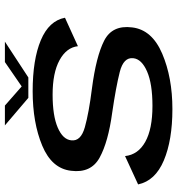

<svg xmlns="http://www.w3.org/2000/svg" viewBox="12 -766 758 823"><g transform="rotate(-90 391.5 -355.0)"><path d="M335 4.5Q470 4.5 572.5 -39.2Q675 -83 685 -168Q696 -253.5 628.2 -288Q560.5 -322.5 422.5 -340.5Q318.5 -353.5 257.2 -370.8Q196 -388 201 -429Q204.5 -465 255.5 -487Q306.5 -509 397 -509Q490.5 -509 544.8 -479.2Q599 -449.5 604.5 -400.5L726.5 -456Q713.5 -524.5 630.2 -559.5Q547 -594.5 411.5 -594.5Q276.5 -594.5 178.2 -553.5Q80 -512.5 70.5 -430Q59.5 -344.5 126.8 -307.5Q194 -270.5 320 -253.5Q429.5 -237.5 493.8 -221.2Q558 -205 553 -163Q549 -127 496 -104Q443 -81 348.5 -81Q249.5 -81 194.5 -111.8Q139.5 -142.5 133.5 -198.5L12 -142.5Q27.5 -69 114.8 -32.2Q202 4.5 335 4.5ZM383 -613H470.5L624 -713.5H536.5L432 -641.5L350 -713.5H265Z"/></g></svg>

Font: Anybody Expanded Medium
Style: Italic
Weight: 500
Width: 7
Italic angle: -10°
Version: Version 1.113;gftools[0.9.25]